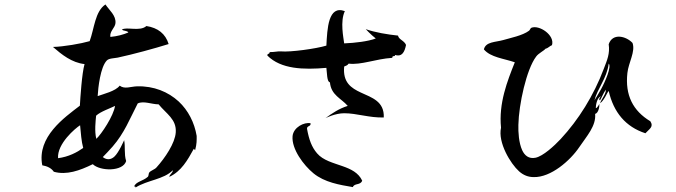

<svg xmlns="http://www.w3.org/2000/svg" viewBox="-20 -796 3040 863"><path d="M864 -185C854 -245 826 -300 783 -340C736 -383 672 -410 596 -408C567 -407 540 -394 518 -411C499 -386 446 -374 419 -364C421 -401 431 -494 460 -524C469 -534 493 -534 509 -537C579 -552 674 -578 738 -598C724 -644 690 -671 638 -679C609 -653 548 -677 528 -663C535 -656 552 -659 557 -650C533 -640 507 -633 476 -630C472 -656 497 -670 499 -692C502 -727 471 -750 454 -776C407 -745 404 -668 383 -611C345 -600 266 -586 218 -585C257 -551 303 -514 360 -508C348 -466 341 -356 339 -321C270 -268 145 -181 170 -53C193 -49 211 -40 222 -24C279 -8 338 -29 397 -58C430 -26 533 -24 547 -72C537 -104 544 -137 538 -166C538 -166 514 -110 494 -92C480 -79 461 -75 442 -90C451 -99 473 -122 486 -137C539 -198 563 -261 599 -331C625 -344 662 -327 693 -327C728 -284 774 -260 770 -201C767 -153 722 -86 683 -43C675 -34 659 -30 651 -21C647 -16 649 -5 644 -1C623 18 591 20 583 42C583 42 591 41 589 47C643 13 716 11 757 -31C756 -17 743 -14 741 -1C795 -26 823 -76 851 -127C855 -127 853 -122 857 -121C865 -150 864 -166 864 -185ZM497 -320C491 -276 436 -193 413 -172C404 -205 410 -255 412 -276C432 -295 478 -310 497 -320ZM354 -131C326 -111 288 -91 241 -85C236 -150 319 -220 340 -233C343 -201 346 -159 354 -131Z M1805 -594C1797 -614 1772 -618 1769 -636C1722 -641 1666 -650 1624 -665C1624 -665 1647 -640 1669 -623C1635 -610 1576 -603 1527 -601C1524 -626 1508 -700 1530 -746C1492 -760 1473 -740 1462 -708C1451 -675 1449 -629 1447 -591C1401 -577 1285 -561 1243 -565C1226 -566 1211 -561 1192 -562C1194 -552 1179 -556 1182 -546C1243 -485 1344 -482 1447 -491C1450 -470 1449 -427 1463 -426C1468 -368 1514 -354 1543 -320C1504 -308 1473 -287 1443 -265C1443 -265 1486 -287 1527 -287C1584 -287 1640 -266 1705 -268C1708 -340 1652 -357 1602 -380C1559 -400 1520 -425 1527 -497C1535 -500 1543 -503 1547 -510C1604 -503 1667 -531 1743 -536C1744 -550 1755 -538 1756 -549C1788 -539 1799 -564 1805 -594ZM1608 16C1591 -20 1557 -36 1520 -49C1478 -64 1432 -75 1405 -107C1381 -135 1369 -168 1360 -217C1359 -232 1378 -226 1376 -242C1347 -248 1299 -224 1295 -184C1290 -126 1345 -53 1389 -17C1439 24 1507 35 1566 45C1573 26 1600 38 1608 16Z M2903 -251C2825 -298 2789 -368 2800 -468C2805 -515 2837 -564 2823 -603C2794 -634 2733 -649 2716 -597C2722 -555 2709 -526 2694 -487C2649 -367 2580 -257 2500 -171C2471 -140 2421 -94 2387 -87C2357 -81 2338 -97 2327 -121C2312 -154 2309 -202 2310 -235C2312 -326 2346 -484 2390 -542C2401 -557 2424 -567 2432 -577C2445 -580 2450 -589 2461 -593C2475 -638 2403 -686 2368 -671C2364 -669 2362 -661 2358 -658C2329 -636 2272 -625 2242 -616C2207 -606 2163 -609 2155 -574C2185 -538 2245 -533 2294 -516C2260 -431 2221 -332 2232 -222C2217 -155 2275 -60 2313 -26C2333 -8 2355 0 2379 0C2456 2 2543 -74 2584 -135C2617 -184 2660 -230 2655 -284C2670 -288 2675 -316 2674 -329C2674 -329 2665 -310 2658 -310C2658 -324 2663 -356 2681 -364C2681 -364 2667 -348 2677 -345C2688 -364 2690 -374 2703 -393C2705 -374 2684 -352 2677 -332C2696 -344 2709 -381 2716 -387C2738 -291 2792 -226 2881 -197C2898 -216 2920 -226 2903 -251ZM2716 -510C2730 -498 2700 -428 2681 -394C2670 -374 2652 -345 2652 -345C2664 -396 2708 -444 2716 -510Z"/></svg>

Font: Yuji Syuku Std R
Style: Regular
Weight: 400
Designer: Kataoka Yuji
Foundry: Kinuta Font Factory
Version: Version 3.000;hotconv 1.0.111;makeotfexe 2.5.65597